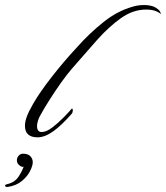

<svg xmlns="http://www.w3.org/2000/svg" viewBox="-121 -542 659 762"><path d="M28 3Q-22 3 -22 -43Q-22 -58 -15 -78Q-8 -98 11 -131Q37 -176 84.5 -237Q132 -298 186 -356Q233 -409 288.5 -453.5Q344 -498 404 -515Q413 -518 425 -520Q437 -522 450 -522Q474 -522 491 -515Q499 -511 507 -504.5Q515 -498 518 -486Q507 -495 493 -499.5Q479 -504 459 -504Q407 -504 359 -470Q311 -436 263.5 -382.5Q216 -329 164 -269Q144 -246 120 -212Q96 -178 74.5 -144Q53 -110 40 -86Q33 -75 29.5 -62.5Q26 -50 26 -42Q26 -18 44 -18Q63 -18 86.5 -36Q110 -54 131.5 -76Q153 -98 164 -111Q168 -111 168 -105Q168 -96 164 -91Q124 -45 90.5 -21Q57 3 28 3ZM-30 68Q-10 68 -0.5 78Q9 88 9 102Q9 116 -2 137.5Q-13 159 -35 177Q-57 195 -91 200Q-101 200 -101 195Q-101 191 -93 189Q-62 182 -47 158.5Q-32 135 -27 119Q-32 123 -43 115Q-54 107 -54 94Q-54 84 -47 76Q-40 68 -30 68Z"/></svg>

Font: Luxurious Script
Style: Regular
Weight: 400
Designer: Robert E. Leuschke
Foundry: Robert E. Leuschke
Version: Version 1.010; ttfautohint (v1.8.3)